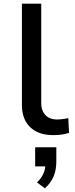

<svg xmlns="http://www.w3.org/2000/svg" viewBox="-20 -725 406 1043"><path d="M269 9Q188 9 143.5 -34.5Q99 -78 99 -155V-705H204V-166Q204 -138 214 -118Q224 -98 243 -87Q262 -76 289 -76Q304 -76 320 -78Q336 -80 351 -83L355 -3Q335 3 315 6Q295 9 269 9ZM224 298 181 266Q206 242 216.5 216.5Q227 191 227 164L246 179H171V75H286V153Q286 197 271.5 232.5Q257 268 224 298Z"/></svg>

Font: Nunito Sans 7pt SemiExpanded Medium
Style: Regular
Weight: 500
Width: 6
Designer: Vernon Adams
Foundry: Vernon Adams
Version: Version 3.101;gftools[0.9.27]